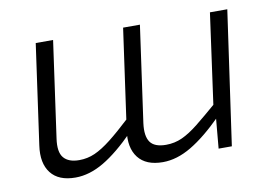

<svg xmlns="http://www.w3.org/2000/svg" viewBox="-60 -579 977 686"><g transform="rotate(-10 428.5 -236.0)"><path d="M169 -485 120 -136Q113 -88 130.5 -67Q148 -46 187 -46Q217 -46 244 -58Q271 -70 303.5 -95.5Q336 -121 380 -162L382 -113Q319 -49 266.5 -18Q214 13 163 13Q102 13 74 -23Q46 -59 55 -122L106 -485ZM484 -485 435 -136Q429 -90 444.5 -68Q460 -46 502 -46Q533 -46 560.5 -58.5Q588 -71 620.5 -97Q653 -123 698 -162L700 -113Q637 -50 584 -18.5Q531 13 480 13Q419 13 391 -23Q363 -59 372 -122L423 -485ZM801 -485 732 0H684L695 -122L690 -138L738 -485Z"/></g></svg>

Font: Exo 2 Light
Style: Italic
Weight: 300
Italic angle: -8°
Designer: Natanael Gama
Foundry: Natanael Gama
Version: Version 2.010